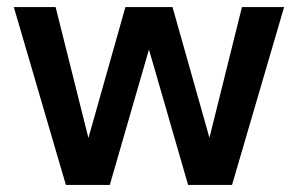

<svg xmlns="http://www.w3.org/2000/svg" viewBox="-20 -522 841 542"><path d="M166 0 19 -502H137L241 -87L217 -88L334 -502H467L584 -88H560L663 -502H782L635 0H511L387 -429H414L290 0Z"/></svg>

Font: DM Sans 16pt SemiBold
Style: Regular
Weight: 600
Version: Version 4.004;gftools[0.9.30]